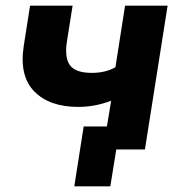

<svg xmlns="http://www.w3.org/2000/svg" viewBox="-20 -527 671 677"><path d="M369 130H242L275 -81H357L372 -172Q344 -161 314.5 -155.5Q285 -150 256 -150Q154 -150 100.5 -205Q47 -260 64 -367L86 -507H236L216 -381Q207 -323 227 -296.5Q247 -270 304 -270Q352 -270 387 -290L421 -507H571L491 0H390Z"/></svg>

Font: Mulish ExtraBold
Style: Italic
Weight: 800
Italic angle: -9°
Designer: Vernon Adams
Foundry: Vernon Adams
Version: Version 3.603; ttfautohint (v1.8.3)